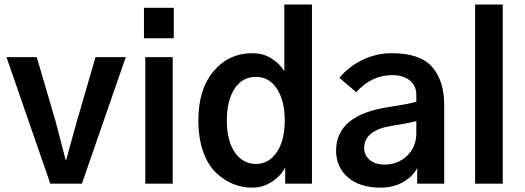

<svg xmlns="http://www.w3.org/2000/svg" viewBox="-20 -818 2336 855"><path d="M8.8 -563.5H143.6L228.5 -274.4Q236.3 -245.1 251.5 -185.5Q266.6 -126 272.5 -104.5H274.4Q280.3 -127 296.9 -186.5Q313.5 -246.1 321.3 -274.4L405.3 -563.5H540L344.7 0H204.1Z M621.1 -647.5V-783.2H753.9V-647.5ZM627 0V-563.5H749V0Z M863.3 -282.2Q863.3 -420.9 931.2 -501Q999 -581.1 1103.5 -581.1Q1153.3 -581.1 1189.9 -557.1Q1226.6 -533.2 1246.1 -501V-797.9H1369.1V0H1250V-73.2Q1232.4 -36.1 1191.9 -9.3Q1151.4 17.6 1102.5 17.6Q1058.6 17.6 1017.6 1Q976.6 -15.6 940.9 -49.8Q905.3 -84 884.3 -144Q863.3 -204.1 863.3 -282.2ZM990.2 -282.2Q990.2 -190.4 1025.9 -139.2Q1061.5 -87.9 1120.1 -87.9Q1176.8 -87.9 1212.4 -140.1Q1248 -192.4 1248 -282.2Q1248 -369.1 1213.4 -422.4Q1178.7 -475.6 1120.1 -475.6Q1058.6 -475.6 1024.4 -422.9Q990.2 -370.1 990.2 -282.2Z M1601.6 -158.2Q1601.6 -127 1626.5 -106Q1651.4 -85 1692.4 -85Q1751 -85 1792.5 -124Q1834 -163.1 1834 -226.6V-278.3Q1789.1 -267.6 1725.6 -257.8Q1601.6 -238.3 1601.6 -158.2ZM1476.6 -147.5Q1476.6 -306.6 1712.9 -341.8Q1798.8 -354.5 1834 -365.2V-395.5Q1834 -436.5 1804.7 -460Q1775.4 -483.4 1726.6 -483.4Q1633.8 -483.4 1566.4 -407.2L1491.2 -471.7Q1535.2 -523.4 1596.2 -552.2Q1657.2 -581.1 1724.6 -581.1Q1850.6 -581.1 1904.3 -520Q1958 -459 1958 -349.6V0H1837.9V-70.3Q1820.3 -34.2 1776.9 -8.3Q1733.4 17.6 1674.8 17.6Q1582 17.6 1529.3 -28.3Q1476.6 -74.2 1476.6 -147.5Z M2095.7 0V-797.9H2218.8V0Z"/></svg>

Font: Gothic A1
Style: Bold
Weight: 700
Version: Version 2.50